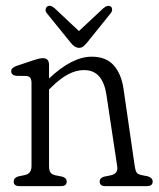

<svg xmlns="http://www.w3.org/2000/svg" viewBox="-20 -632 539 652"><path d="M146.5 -411.5V-365.5Q225 -439.5 291.5 -439.5Q340.5 -439.5 366.5 -409.8Q392.5 -380 399.5 -330L437.5 -68Q439.5 -54 443.5 -47Q447.5 -40 460.5 -37.5L483 -33Q498.5 -27.5 498.5 -15.5Q498.5 0 479 0H337Q318.5 0 318.5 -15.5Q318.5 -27.5 333 -32L355.5 -36.5Q382 -42 378 -67L341.5 -309.5Q335.5 -350.5 317 -372.2Q298.5 -394 265 -394Q239 -394 212 -380Q185 -366 153 -334.5L146.5 -328V-68Q146.5 -53.5 151.5 -46.2Q156.5 -39 169.5 -36.5L192 -32Q206.5 -27.5 206.5 -15.5Q206.5 0 187.5 0H46Q26.5 0 26.5 -15.5Q26.5 -28 42 -33L64 -37.5Q87 -42 87 -68V-349Q87 -362 83 -367.5Q79 -373 69 -374L34 -374.5Q18 -377.5 18 -390Q18 -402 37 -408.5L92.5 -427Q106 -431.5 113.2 -433Q120.5 -434.5 126 -434.5Q146.5 -434.5 146.5 -411.5ZM275 -486.5Q268 -478.5 262.2 -474Q256.5 -469.5 248.5 -469.5Q234 -469.5 220.5 -486.5L139.5 -586.5Q134 -593.5 134.8 -599.5Q135.5 -605.5 139.5 -609Q149 -617.5 165 -604.5L248 -526.5L331.5 -604.5Q347 -617 357 -609Q360.5 -606 360.8 -599.5Q361 -593 355.5 -586.5Z"/></svg>

Font: Fraunces 144pt S100 Light
Style: Regular
Weight: 300
Version: Version 1.000; ttfautohint (v1.8.3)